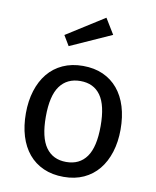

<svg xmlns="http://www.w3.org/2000/svg" viewBox="-88 -859 761 939"><g transform="rotate(10 292.0 -389.5)"><path d="M428 -264Q428 -367 393.5 -415.5Q359 -464 293 -464Q227 -464 191.5 -415.5Q156 -367 156 -263Q156 -160 191 -111Q226 -62 292 -62Q358 -62 393 -111Q428 -160 428 -264ZM57 -263Q57 -324 73 -375Q89 -426 119 -462.5Q149 -499 193 -519Q237 -539 293 -539Q349 -539 392.5 -519.5Q436 -500 466 -464Q496 -428 511.5 -377.5Q527 -327 527 -264Q527 -203 511 -152Q495 -101 465 -64.5Q435 -28 391.5 -8Q348 12 292 12Q236 12 192 -7.5Q148 -27 118 -63Q88 -99 72.5 -149.5Q57 -200 57 -263ZM176 -672 364 -791 411 -714 206 -622Z"/></g></svg>

Font: Feura Sans
Style: Regular
Weight: 400
Designer: Carrois Corporate & Edenspiekermann
Foundry: Carrois Corporate GbR & Edenspiekermann AG
Version: Version 1.001